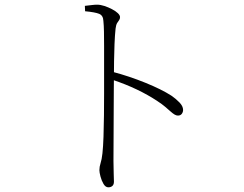

<svg xmlns="http://www.w3.org/2000/svg" viewBox="-20 -765 1040 819"><path d="M442 34Q430 34 421.5 19.5Q413 5 408.5 -12.5Q404 -30 404 -39Q404 -54 409 -69Q414 -84 417 -111Q420 -139 421.5 -182Q423 -225 423.5 -273.5Q424 -322 424 -367Q424 -412 424 -443Q424 -473 424 -505.5Q424 -538 424 -569.5Q424 -601 423.5 -629Q423 -657 421 -676Q420 -699 403 -706Q386 -713 343 -717L342 -740Q360 -742 372 -743.5Q384 -745 394 -745Q409 -745 425.5 -739.5Q442 -734 457.5 -726Q473 -718 482.5 -709Q492 -700 492 -692Q492 -684 488 -679Q484 -674 479.5 -666.5Q475 -659 473 -643Q470 -615 468.5 -577.5Q467 -540 466.5 -504Q466 -468 466 -442Q466 -429 465.5 -388.5Q465 -348 465 -293.5Q465 -239 464.5 -182Q464 -125 464 -78Q464 -47 465 -25.5Q466 -4 466 10Q466 22 459.5 28Q453 34 442 34ZM739 -272Q732 -272 724.5 -276.5Q717 -281 707.5 -289.5Q698 -298 684.5 -309.5Q671 -321 651 -334Q612 -360 564 -383Q516 -406 459 -425V-459Q531 -440 600 -412Q669 -384 711 -357Q730 -344 745.5 -328Q761 -312 761 -296Q761 -287 755.5 -279.5Q750 -272 739 -272Z"/></svg>

Font: Noto Serif JP ExtraLight
Style: Regular
Weight: 200
Designer: Ryoko NISHIZUKA  (kana & ideographs); Frank Grießhammer (Latin, Greek & Cyrillic); Wenlong ZHANG  (bopomofo); Sandoll Co
Foundry: Adobe
Version: Version 2.002-H1;hotconv 1.1.0;makeotfexe 2.6.0